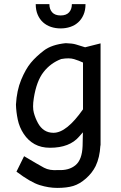

<svg xmlns="http://www.w3.org/2000/svg" viewBox="-20 -710 590 934"><path d="M144.5 -232.9Q137.2 -187.5 144.8 -160.6Q152.3 -133.8 164.8 -111.1Q177.2 -88.4 196 -76.2Q214.8 -64 240.2 -64Q272.5 -64 308.3 -92.8Q344.2 -121.6 383.8 -178.2V-405.8Q364.3 -415 340.3 -422.4Q316.4 -429.7 277.8 -422.9Q226.1 -403.3 191.9 -359.6Q157.7 -315.9 144.5 -232.9ZM469.2 -3.4Q469.2 -2.4 468.3 -1.5Q465.3 55.7 445.3 97.7Q428.7 131.3 398.2 158.2Q367.7 185.1 336.4 194.6Q305.2 204.1 258.3 204.1Q217.3 204.1 173.1 190.4Q128.9 176.8 60.1 125L97.2 49.8Q167 91.3 194.3 106Q221.7 120.6 263.2 117.2Q315.4 120.1 347.4 93.5Q379.4 66.9 381.8 0L383.3 -66.4Q374.5 -57.1 365.2 -45.9Q318.8 8.8 223.1 8.8Q180.2 8.8 148.4 -8.8Q116.7 -26.4 95.5 -58.6Q74.2 -90.8 66.4 -128.2Q58.6 -165.5 57.6 -201.2Q61.5 -270 83 -321.8Q104.5 -373.5 129.6 -404.1Q154.8 -434.6 193.1 -463.9Q231.4 -493.2 299.8 -500Q332.5 -499 349.6 -493.7Q366.7 -488.3 394 -480L469.2 -499ZM396 -689.9Q396 -660.2 386.2 -637.9Q376.5 -615.7 360.1 -601.1Q343.8 -586.4 321.8 -579.1Q299.8 -571.8 274.9 -571.8Q250 -571.8 228 -579.1Q206.1 -586.4 189.7 -601.1Q173.3 -615.7 163.6 -637.9Q153.8 -660.2 153.8 -689.9H220.2Q220.2 -665 233.9 -649.9Q247.6 -634.8 274.9 -634.8Q302.2 -634.8 315.9 -649.9Q329.6 -665 329.6 -689.9ZM0 -490.2Z"/></svg>

Font: Code New Roman
Style: Regular
Weight: 400
Monospace: yes
Designer: Sam Radian
Foundry: Code New Roman
Version: Version 2.00 November 29, 2014